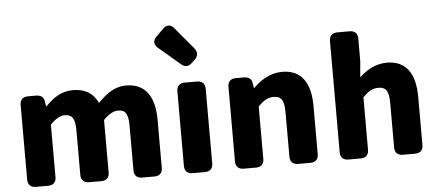

<svg xmlns="http://www.w3.org/2000/svg" viewBox="-57 -1028 2737 1202"><g transform="rotate(-5 1311.0 -427.0)"><path d="M72 -479V-10C72 22 90 40 122 40H200C232 40 250 22 250 -10V-340C283 -375 314 -391 340 -391C385 -391 406 -369 406 -290V-10C406 22 424 40 456 40H534C566 40 584 22 584 -10V-340C618 -375 649 -391 675 -391C720 -391 740 -369 740 -290V-10C740 22 758 40 790 40H868C900 40 918 22 918 -10V-312C918 -454 864 -543 740 -543C664 -543 611 -499 562 -449C533 -510 485 -543 406 -543C329 -543 280 -504 233 -457H230L224 -493C220 -517 201 -529 171 -529H122C90 -529 72 -511 72 -479Z M1057 -479V-10C1057 22 1075 40 1107 40H1185C1217 40 1235 22 1235 -10V-479C1235 -511 1217 -529 1185 -529H1107C1075 -529 1057 -511 1057 -479ZM957 -832C933 -808 934 -783 959 -761L1094 -646C1118 -625 1142 -627 1164 -649L1183 -667C1205 -689 1206 -714 1186 -738L1073 -873C1052 -899 1027 -901 1003 -877Z M1378 -479V-10C1378 22 1396 40 1428 40H1506C1538 40 1556 22 1556 -10V-340C1590 -373 1614 -391 1654 -391C1699 -391 1720 -369 1720 -290V-10C1720 22 1738 40 1770 40H1848C1880 40 1898 22 1898 -10V-312C1898 -454 1845 -543 1721 -543C1644 -543 1586 -504 1539 -458H1536L1530 -494C1526 -517 1507 -529 1477 -529H1428C1396 -529 1378 -511 1378 -479Z M2036 -709V-10C2036 22 2054 40 2086 40H2164C2196 40 2214 22 2214 -10V-340C2248 -373 2272 -391 2312 -391C2357 -391 2378 -369 2378 -290V-10C2378 22 2396 40 2428 40H2506C2538 40 2556 22 2556 -10V-312C2556 -454 2503 -543 2379 -543C2302 -543 2246 -504 2205 -466L2214 -567V-709C2214 -741 2196 -759 2164 -759H2086C2054 -759 2036 -741 2036 -709Z"/></g></svg>

Font: コーポレート・ロゴ（ラウンド）ver3 Bold
Style: Regular
Weight: 700
Designer: [KANA_main] LOGOTYPE.JP [Source Han Sans] Ryoko NISHIZUKA 西塚涼子 (kana, bopomofo & ideographs); Paul D. Hunt (Latin, Greek
Version: Version 12.001;FEAKit 1.0